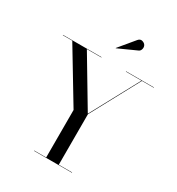

<svg xmlns="http://www.w3.org/2000/svg" viewBox="-224 -1114 1154 1253"><g transform="rotate(30 353.0 -488.0)"><path d="M489 -908.5 352 -846.5 351 -848 446.5 -963Q460.5 -980 478 -975Q495.5 -970 502.5 -957.5Q509.5 -945 505.5 -929.5Q501.5 -914 489 -908.5ZM225 -2.5H315V-360L81.5 -747.5H10.5V-750H300.5V-747.5H191.5L407.5 -385.5L603 -747.5H485.5V-750H695.5V-747.5H606.5L410 -383V-2.5H510.5V0H225Z"/></g></svg>

Font: Bodoni* 72pt
Style: Regular
Weight: 400
Version: Version 2.3